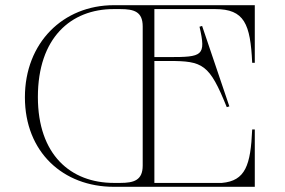

<svg xmlns="http://www.w3.org/2000/svg" viewBox="-20 -720 1100 740"><path d="M809 -685C922 -685 945 -628 952 -478H962V-700H419C223 -700 76 -555 76 -345C76 -134 223 0 419 0H962V-221H952C946 -83 926 -23 835 -15H575V-485H631C762 -485 787 -473 854 -307L864 -310L759 -620L749 -617C775 -504 760 -500 631 -500H575V-685ZM530 -618V-82C530 -25 496 -15 443 -15H419C252 -15 126 -124 126 -346C126 -574 253 -685 418 -685H443C497 -685 530 -675 530 -618Z"/></svg>

Font: Sprat Thin
Style: Regular
Weight: 100
Designer: Ethan Nakache
Foundry: Collletttivo
Version: Version 2.000;Glyphs 3.2 (3217)